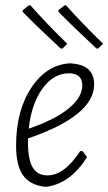

<svg xmlns="http://www.w3.org/2000/svg" viewBox="-20 -702 411 728"><path d="M352 -518H346Q268 -590 202 -657L201 -663L224 -681L230 -682Q290 -615 371 -536ZM217 -518H210Q132 -590 66 -657V-663L88 -681L95 -682Q162 -607 235 -536ZM310 -106Q248 -8 159 6H149Q92 -1 66.5 -38.5Q41 -76 41 -150Q41 -283 99.5 -370.5Q158 -458 248 -462L255 -461Q337 -454 337 -382Q337 -263 86 -177V-163Q86 -97 104 -67Q122 -37 160 -37Q224 -37 284 -129H293ZM241 -424Q183 -424 141 -366Q99 -308 89 -214Q188 -248 240 -290.5Q292 -333 292 -378Q292 -424 241 -424Z"/></svg>

Font: Alegreya Sans SC Light
Style: Italic
Weight: 300
Italic angle: -7°
Designer: Juan Pablo del Peral
Foundry: Huerta Tipografica
Version: Version 2.007